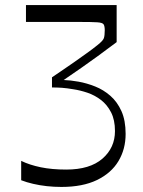

<svg xmlns="http://www.w3.org/2000/svg" viewBox="-20 -720 562 755"><path d="M63.3 -11.3V-87.4Q96.1 -71.4 140.1 -62.3Q184.1 -53.2 240.4 -53.2Q333.4 -53.2 382.8 -96.1Q432.1 -139 432.1 -204.7Q432.1 -248.4 416.7 -278.4Q401.3 -308.3 376.9 -327Q352.4 -345.7 323.8 -355.4Q295.1 -365 268.9 -368.9Q243 -373.4 223.3 -374.8Q203.6 -376.1 184.4 -376.1V-416Q204.7 -430 227.7 -445.4Q250.7 -460.7 274.4 -477.6Q298 -494.4 321.1 -510.8Q344.1 -527.1 363.7 -543Q384.7 -559.6 388.3 -569.7Q391.9 -579.9 391.9 -601Q391.9 -617 387.6 -624Q383.3 -631 362.6 -632.3Q341.9 -633.7 293.4 -633.7Q258.4 -633.7 228.4 -633.7Q198.4 -633.7 164.6 -633.7Q130.7 -633.7 82.1 -633.7V-700H438.7V-554.4Q397.3 -523.3 364.6 -499.4Q331.9 -475.6 300.2 -453.5Q268.6 -431.4 230.4 -405.4Q256.7 -404.6 289 -398.8Q321.3 -393 354.1 -380Q386.9 -367 414 -343.3Q441.1 -319.6 457.6 -283Q474 -246.4 474 -193.3Q474 -133.6 445.8 -86.5Q417.6 -39.4 361.4 -12.1Q305.1 15.1 221.7 15.1Q192.4 15.1 164.1 12Q135.9 8.9 110.3 2.9Q84.7 -3 63.3 -11.3Z"/></svg>

Font: Ojuju ExtraLight
Style: Regular
Weight: 200
Designer: Chisaokwu Joboson, Mirko Velimirovic
Foundry: Udi Foundry
Version: Version 1.000